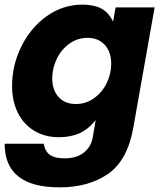

<svg xmlns="http://www.w3.org/2000/svg" viewBox="-21 -599 691 827"><path d="M-1 20H167Q174 55 195.5 69Q217 83 256 83Q310 83 340.5 58Q371 33 378 -5L391 -81Q357 -40 319 -24Q281 -8 233 -8Q172 -8 126 -36Q80 -64 55.5 -114Q31 -164 31 -229Q31 -318 71 -399Q111 -480 180.5 -529.5Q250 -579 334 -579Q382 -579 414 -563Q446 -547 466 -506L477 -567H645L553 -48Q528 92 444.5 150Q361 208 235 208Q-1 208 -1 20ZM458 -325Q458 -375 430.5 -405.5Q403 -436 356 -436Q313 -436 278 -411Q243 -386 223.5 -345.5Q204 -305 204 -261Q204 -212 231 -181.5Q258 -151 306 -151Q349 -151 384 -176Q419 -201 438.5 -241Q458 -281 458 -325Z"/></svg>

Font: Open Sauce One Black Italic
Style: Regular
Weight: 900
Italic angle: -10°
Designer: Alfredo Marco Pradil
Foundry: Creative Sauce Fz LLC
Version: Version 1.477